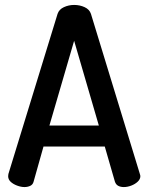

<svg xmlns="http://www.w3.org/2000/svg" viewBox="-20 -757 601 777"><path d="M79 0Q65 0 49 -6Q33 -12 23 -21.5Q13 -31 13 -44Q13 -47 14 -53L213 -701Q219 -719 238.5 -728Q258 -737 280 -737Q303 -737 322.5 -728Q342 -719 348 -701L546 -53Q548 -47 548 -44Q548 -32 537.5 -22Q527 -12 511.5 -6Q496 0 481 0Q468 0 458.5 -5Q449 -10 445 -22L404 -164H156L116 -22Q113 -10 102.5 -5Q92 0 79 0ZM180 -249H380L280 -592Z"/></svg>

Font: Dosis SemiBold
Style: Regular
Weight: 600
Designer: EdgarTolentino, PabloImpallari, IginoMarini
Foundry: EdgarTolentino, PabloImpallari, IginoMarini
Version: Version 3.001; ttfautohint (v1.8.2)